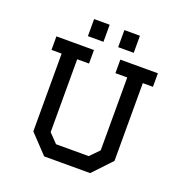

<svg xmlns="http://www.w3.org/2000/svg" viewBox="-142 -940 1024 1067"><g transform="rotate(20 370.0 -406.0)"><path d="M448 -650H670V-570H610V-110L506 0H234L130 -110V-570H70V-650H292V-570H222V-139L273 -86H466L518 -139V-570H448ZM413 -711V-812H505V-711ZM234 -711V-812H326V-711Z"/></g></svg>

Font: Graduate
Style: Regular
Weight: 400
Version: Version 1.001